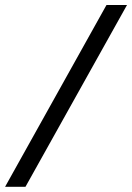

<svg xmlns="http://www.w3.org/2000/svg" viewBox="-68 -736 522 759"><path d="M353 -716.3H434.1L32.7 2.4H-47.9Z"/></svg>

Font: Viking Open Sans
Style: Italic
Weight: 400
Italic angle: -12°
Foundry: Ascender Corporation
Version: Version 2.000